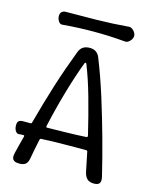

<svg xmlns="http://www.w3.org/2000/svg" viewBox="-123 -913 796 995"><g transform="rotate(15 275.0 -416.0)"><path d="M77 0Q61 0 51.5 -5Q42 -10 39.5 -20.5Q37 -31 41 -47Q46 -70 52.5 -93.5Q59 -117 65 -141Q67 -150 59 -148Q54 -148 48.5 -148Q43 -148 38 -147Q29 -146 23 -151.5Q17 -157 13.5 -166Q10 -175 10 -186V-188Q10 -199 13 -205Q16 -211 22.5 -214Q29 -217 39 -217H79Q86 -217 87 -223Q101 -275 116.5 -328.5Q132 -382 148.5 -434.5Q165 -487 183 -538Q201 -589 219 -636Q233 -674 276 -674Q317 -674 331 -636Q367 -546 399 -444Q431 -342 459 -240.5Q487 -139 509 -47Q515 -22 507.5 -11Q500 0 478 0Q453 0 440 -13Q427 -26 422 -54Q417 -78 412 -102.5Q407 -127 402 -151Q401 -157 395 -157Q365 -157 335 -157Q305 -157 275 -156.5Q245 -156 214.5 -155.5Q184 -155 154 -153Q151 -153 149.5 -151.5Q148 -150 147 -147Q141 -120 136 -93.5Q131 -67 126 -40Q122 -18 110.5 -9Q99 0 77 0ZM170 -217Q222 -218 274.5 -219Q327 -220 378 -223Q382 -223 383.5 -226Q385 -229 384 -233Q360 -334 334 -426.5Q308 -519 280 -589Q278 -594 275 -594Q272 -594 270 -590Q242 -517 214.5 -422.5Q187 -328 164 -225Q163 -221 164.5 -219Q166 -217 170 -217ZM482 -792Q482 -783 476 -773.5Q470 -764 461 -758Q452 -752 443 -753Q275 -768 107 -753Q94 -752 86 -765Q78 -778 78 -792V-793Q78 -807 86 -814.5Q94 -822 107 -822Q191 -822 275 -823.5Q359 -825 443 -832Q452 -833 461 -827Q470 -821 476 -811.5Q482 -802 482 -793Z"/></g></svg>

Font: Winky Sans Light
Style: Regular
Weight: 300
Designer: Simon Atzbach
Foundry: typofactur
Version: Version 1.205